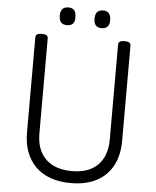

<svg xmlns="http://www.w3.org/2000/svg" viewBox="-74 -1279 1106 1359"><g transform="rotate(5 479.0 -599.5)"><path d="M481 19Q401 19 338 -3Q275 -25 231 -68Q187 -111 164 -172Q141 -233 141 -311V-988Q141 -1002 152 -1008.5Q163 -1015 185 -1015Q207 -1015 218 -1008.5Q229 -1002 229 -988V-311Q229 -234 258.5 -179Q288 -124 344.5 -95Q401 -66 481 -66Q561 -66 616 -95Q671 -124 700 -179Q729 -234 729 -311V-988Q729 -1002 740 -1008.5Q751 -1015 773 -1015Q817 -1015 817 -988V-311Q817 -207 777 -133Q737 -59 662 -20Q587 19 481 19ZM356 -1092Q328 -1092 314 -1107.5Q300 -1123 300 -1155Q300 -1187 314 -1202.5Q328 -1218 356 -1218Q384 -1218 397.5 -1202.5Q411 -1187 411 -1155Q413 -1123 398.5 -1107.5Q384 -1092 356 -1092ZM603 -1092Q575 -1092 561 -1107.5Q547 -1123 547 -1155Q547 -1187 561 -1202.5Q575 -1218 603 -1218Q630 -1218 644 -1202.5Q658 -1187 658 -1155Q659 -1124 644.5 -1108Q630 -1092 603 -1092Z"/></g></svg>

Font: Playwrite ES
Style: Regular
Weight: 400
Designer: Veronika Burian, José Scaglione
Foundry: TypeTogether
Version: Version 1.002